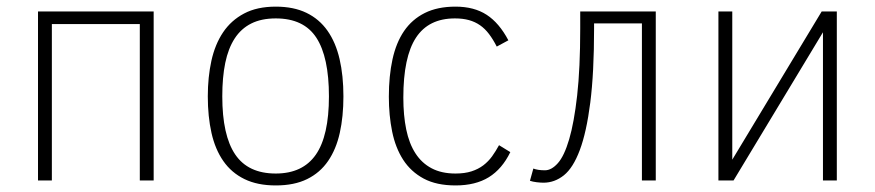

<svg xmlns="http://www.w3.org/2000/svg" viewBox="-20 -547 2651 582"><path d="M403.8 0V-474.1H137.2V0H95.2V-512.2H445.8V0Z M1021 -254.9Q1021 -193.8 1010 -144.3Q999 -94.7 974.6 -59.1Q950.2 -23.4 911.1 -4.2Q872.1 15.1 815.9 15.1Q760.3 15.1 720.9 -4.2Q681.6 -23.4 657 -58.8Q632.3 -94.2 621.1 -144Q609.9 -193.8 609.9 -254.9Q609.9 -313 620.8 -362.8Q631.8 -412.6 656.2 -449Q680.7 -485.4 720 -506.1Q759.3 -526.9 815.9 -526.9Q870.1 -526.9 908.9 -508.1Q947.8 -489.3 972.7 -453.9Q997.6 -418.5 1009.3 -368.2Q1021 -317.9 1021 -254.9ZM977.1 -254.9Q977.1 -374 939 -432.6Q900.9 -491.2 815.9 -491.2Q772.5 -491.2 741.7 -475.8Q710.9 -460.4 691.4 -430.4Q671.9 -400.4 662.8 -356.4Q653.8 -312.5 653.8 -254.9Q653.8 -136.7 692.9 -78.9Q731.9 -21 815.9 -21Q897.5 -21 937.3 -78.1Q977.1 -135.3 977.1 -254.9Z M1526.9 -85.9Q1502 -34.7 1461.7 -9.8Q1421.4 15.1 1360.8 15.1Q1303.2 15.1 1264.4 -5.6Q1225.6 -26.4 1202.1 -62.7Q1178.7 -99.1 1168.7 -148.2Q1158.7 -197.3 1158.7 -253.9Q1158.7 -316.4 1169.7 -366.9Q1180.7 -417.5 1204.8 -452.9Q1229 -488.3 1267.6 -507.6Q1306.2 -526.9 1360.8 -526.9Q1417 -526.9 1455.1 -502.2Q1493.2 -477.5 1521 -424.8L1485.8 -405.8Q1474.6 -427.7 1462.4 -443.8Q1450.2 -460 1435.1 -470.5Q1419.9 -481 1401.4 -486.1Q1382.8 -491.2 1358.9 -491.2Q1279.3 -491.2 1241 -432.9Q1202.6 -374.5 1202.6 -251Q1202.6 -197.3 1211.4 -154.5Q1220.2 -111.8 1239.3 -82.3Q1258.3 -52.7 1288.3 -36.9Q1318.4 -21 1360.8 -21Q1388.7 -21 1409.2 -27.6Q1429.7 -34.2 1445.1 -45.9Q1460.4 -57.6 1471.7 -73.2Q1482.9 -88.9 1492.7 -106.9Z M1780.8 -476.1V-460.9Q1780.8 -326.2 1769.3 -236.1Q1757.8 -146 1737.5 -92Q1717.3 -38.1 1689.2 -15.6Q1661.1 6.8 1627.4 6.8Q1619.1 6.8 1606.9 5.4Q1594.7 3.9 1586.4 1L1596.7 -36.1Q1602.5 -33.7 1611.8 -32.2Q1621.1 -30.8 1631.8 -30.8Q1651.9 -30.8 1671.1 -52.5Q1690.4 -74.2 1705.3 -124.8Q1720.2 -175.3 1729.5 -257.6Q1738.8 -339.8 1738.8 -460.9V-512.2H1967.8V0H1925.8V-476.1Z M2203.6 0H2157.7V-512.2H2199.7V-63L2470.7 -512.2H2516.6V0H2474.6V-449.2Z"/></svg>

Font: Clear Sans Thin
Style: Regular
Weight: 250
Foundry: Intel Corporation
Version: Version 1.00